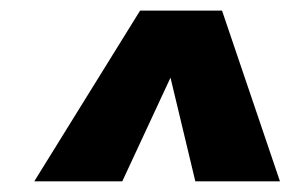

<svg xmlns="http://www.w3.org/2000/svg" viewBox="-20 -865 542 358"><path d="M394 -845.2 502 -526.9H344.2L297.9 -720.2L208 -526.9H43.9L241.2 -845.2Z"/></svg>

Font: Fira Sans Compressed ExtraBold
Style: Italic
Weight: 800
Width: 3
Italic angle: -8°
Designer: Carrois Corporate & Edenspiekermann AG
Foundry: Carrois Corporate GbR & Edenspiekermann AG
Version: Version 4.203;PS 004.203;hotconv 1.0.88;makeotf.lib2.5.64775